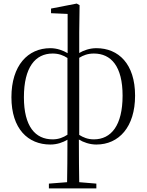

<svg xmlns="http://www.w3.org/2000/svg" viewBox="-20 -796 822 1076"><path d="M520 14C646 14 737 -84 737 -260C737 -438 644 -526 520 -526C483 -526 449 -514 424 -499V-615L426 -767L410 -776L266 -748V-722L359 -718V-498C334 -513 300 -526 262 -526C136 -526 44 -429 44 -251C44 -74 137 14 262 14C300 14 333 2 358 -13C358 88 357 159 356 225L254 233V260H520V233L424 225C423 160 422 95 422 -14C447 1 482 14 520 14ZM358 -41C335 -26 309 -15 275 -15C178 -15 114 -87 114 -251C114 -419 178 -496 275 -496C309 -496 335 -486 358 -471ZM424 -472C446 -486 472 -496 506 -496C603 -496 667 -424 667 -260C667 -93 603 -15 506 -15C472 -15 446 -26 424 -40Z"/></svg>

Font: Noto Serif CJK TC Light
Style: Regular
Weight: 300
Designer: Ryoko NISHIZUKA 西塚涼子 (kana & ideographs); Frank Grießhammer (Latin, Greek & Cyrillic); Wenlong ZHANG 张文龙 (bopomofo); San
Foundry: Adobe
Version: Version 2.001;hotconv 1.1.0;makeotfexe 2.6.0